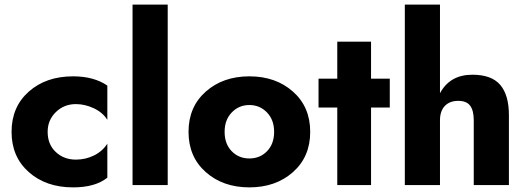

<svg xmlns="http://www.w3.org/2000/svg" viewBox="-20 -800 2278 830"><path d="M186 -230Q186 -176 221 -143Q256 -110 308 -110Q350 -110 386.5 -128Q423 -146 444 -179V-32Q392 10 296 10Q179 10 104.5 -56Q30 -122 30 -230Q30 -338 104.5 -404Q179 -470 296 -470Q386 -470 444 -430V-282Q424 -314 385.5 -332Q347 -350 308 -350Q257 -350 221.5 -315.5Q186 -281 186 -230Z M553 -780H705V0H553Z M869.5 -56Q795 -122 795 -230Q795 -338 869.5 -404Q944 -470 1058 -470Q1172 -470 1246.5 -404Q1321 -338 1321 -230Q1321 -122 1246.5 -56Q1172 10 1058 10Q944 10 869.5 -56ZM982 -314Q951 -282 951 -230Q951 -178 981.5 -146.5Q1012 -115 1058 -115Q1104 -115 1134.5 -146.5Q1165 -178 1165 -230Q1165 -282 1134 -314Q1103 -346 1058 -346Q1013 -346 982 -314Z M1438 -620H1584V-460H1665V-335H1584V0H1438V-335H1357V-460H1438Z M2028 -280Q2028 -322 2012.5 -343Q1997 -364 1961 -364Q1924 -364 1903 -342Q1882 -320 1882 -280V0H1730V-780H1882V-397Q1925 -477 2022 -477Q2105 -477 2142.5 -433Q2180 -389 2180 -302V0H2028Z"/></svg>

Font: renner_700bold
Style: Bold
Weight: 700
Version: Version 003.000 ; ttfautohint (v0.97) -l 8 -r 50 -G 200 -x 1